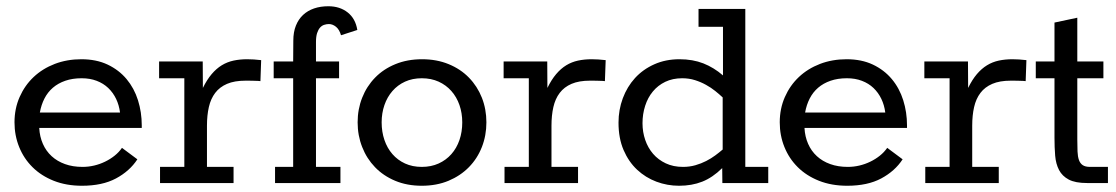

<svg xmlns="http://www.w3.org/2000/svg" viewBox="-20 -592 3611 621"><path d="M106.9 -178.2Q108.4 -149.9 118.7 -126.7Q128.9 -103.5 147 -86.9Q165 -70.3 190.2 -61.3Q215.3 -52.2 247.1 -52.2Q266.1 -52.2 284.7 -56.6Q303.2 -61 319.8 -69.1Q336.4 -77.1 350.6 -88.4Q364.7 -99.6 374.5 -113.8L424.3 -76.7Q399.4 -38.6 355.2 -14.9Q311 8.8 245.1 8.8Q194.3 8.8 153.8 -7.3Q113.3 -23.4 85.2 -51.3Q57.1 -79.1 42 -116.5Q26.9 -153.8 26.9 -196.3Q26.9 -240.7 43.5 -278.3Q60.1 -315.9 88.9 -343Q117.7 -370.1 157.2 -385.3Q196.8 -400.4 243.2 -400.4Q291.5 -400.4 328.1 -383.1Q364.7 -365.7 389.4 -336.2Q414.1 -306.6 426.3 -267.8Q438.5 -229 438.5 -186.5V-178.2ZM368.2 -228Q365.2 -252 355.5 -272.2Q345.7 -292.5 330.1 -307.4Q314.5 -322.3 292.7 -330.6Q271 -338.9 244.1 -338.9Q214.4 -338.9 191.2 -330.8Q168 -322.8 151.1 -308.3Q134.3 -293.9 123.8 -273.4Q113.3 -252.9 108.9 -228Z M497.6 -52.2H576.2V-338.9H494.6V-393.1H635.7L636.2 -307.6Q649.4 -334.5 664.6 -352.3Q679.7 -370.1 697.3 -380.9Q714.8 -391.6 735.4 -396Q755.9 -400.4 779.3 -400.4Q800.3 -400.4 824.7 -397.5L822.3 -329.6Q821.8 -330.1 814.7 -330.3Q807.6 -330.6 799.3 -330.8Q791 -331.1 783.4 -331.1Q775.9 -331.1 774.4 -331.1Q738.3 -331.1 714.4 -320.8Q690.4 -310.5 676 -291.5Q661.6 -272.5 655.5 -245.6Q649.4 -218.8 649.4 -185.5V-52.2H735.4V0H497.6Z M869.6 -52.2H928.2V-338.9H865.2V-393.1H928.2L928.7 -460.4Q928.7 -488.3 937 -509Q945.3 -529.8 960.2 -543.7Q975.1 -557.6 995.8 -564.7Q1016.6 -571.8 1042 -571.8Q1079.1 -571.8 1104.5 -551.8Q1129.9 -531.7 1135.7 -495.1L1083 -478Q1077.6 -496.6 1066.7 -505.4Q1055.7 -514.2 1043.9 -514.2Q1036.1 -514.2 1028.6 -511.7Q1021 -509.3 1015.1 -502.7Q1009.3 -496.1 1005.6 -484.9Q1002 -473.6 1002 -456.1V-393.1H1076.7V-338.9H1002V-52.2H1081.1V0H869.6Z M1344.2 -52.2Q1374.5 -52.2 1398.7 -63.2Q1422.9 -74.2 1439.9 -93.5Q1457 -112.8 1466.1 -139.2Q1475.1 -165.5 1475.1 -196.3Q1475.1 -226.1 1466.1 -252.2Q1457 -278.3 1439.9 -297.6Q1422.9 -316.9 1398.7 -327.9Q1374.5 -338.9 1344.2 -338.9Q1314 -338.9 1290 -327.9Q1266.1 -316.9 1249.3 -297.6Q1232.4 -278.3 1223.4 -252.2Q1214.4 -226.1 1214.4 -196.3Q1214.4 -165.5 1223.4 -139.2Q1232.4 -112.8 1249.3 -93.5Q1266.1 -74.2 1290 -63.2Q1314 -52.2 1344.2 -52.2ZM1344.2 8.8Q1296.4 8.8 1258.1 -7.3Q1219.7 -23.4 1192.9 -51.3Q1166 -79.1 1151.4 -116.5Q1136.7 -153.8 1136.7 -196.3Q1136.7 -238.8 1151.4 -275.9Q1166 -313 1193.1 -340.8Q1220.2 -368.7 1258.8 -384.5Q1297.4 -400.4 1345.2 -400.4Q1392.6 -400.4 1431.2 -384.5Q1469.7 -368.7 1496.8 -340.8Q1523.9 -313 1538.6 -275.9Q1553.2 -238.8 1553.2 -196.3Q1553.2 -153.8 1538.6 -116.5Q1523.9 -79.1 1496.6 -51.3Q1469.2 -23.4 1430.7 -7.3Q1392.1 8.8 1344.2 8.8Z M1611.8 -52.2H1690.4V-338.9H1608.9V-393.1H1750L1750.5 -307.6Q1763.7 -334.5 1778.8 -352.3Q1793.9 -370.1 1811.5 -380.9Q1829.1 -391.6 1849.6 -396Q1870.1 -400.4 1893.6 -400.4Q1914.6 -400.4 1939 -397.5L1936.5 -329.6Q1936 -330.1 1929 -330.3Q1921.9 -330.6 1913.6 -330.8Q1905.3 -331.1 1897.7 -331.1Q1890.1 -331.1 1888.7 -331.1Q1852.5 -331.1 1828.6 -320.8Q1804.7 -310.5 1790.3 -291.5Q1775.9 -272.5 1769.8 -245.6Q1763.7 -218.8 1763.7 -185.5V-52.2H1849.6V0H1611.8Z M2390.6 -563V-52.2H2464.8V0H2316.4L2315.9 -48.3Q2284.7 -17.6 2251.2 -4.4Q2217.8 8.8 2176.3 8.8Q2138.2 8.8 2103 -4.4Q2067.9 -17.6 2040.5 -43.2Q2013.2 -68.8 1996.8 -106.9Q1980.5 -145 1980.5 -195.3Q1980.5 -236.8 1994.4 -274.2Q2008.3 -311.5 2033.9 -339.6Q2059.6 -367.7 2096.2 -384Q2132.8 -400.4 2177.7 -400.4Q2220.7 -400.4 2254.9 -387Q2289.1 -373.5 2318.4 -348.1V-505.4H2239.3V-563ZM2189 -52.2Q2210.4 -52.2 2229.2 -57.6Q2248 -63 2264.2 -71.3Q2280.3 -79.6 2293.5 -89.4Q2306.6 -99.1 2317.4 -108.4V-276.9Q2307.1 -286.6 2293.5 -297.6Q2279.8 -308.6 2263.4 -317.6Q2247.1 -326.7 2227.8 -332.8Q2208.5 -338.9 2186.5 -338.9Q2155.8 -338.9 2131.8 -327.4Q2107.9 -315.9 2091.6 -296.1Q2075.2 -276.4 2066.7 -249.8Q2058.1 -223.1 2058.1 -193.4Q2058.1 -165 2066.9 -139.4Q2075.7 -113.8 2092.3 -94.5Q2108.9 -75.2 2133.3 -63.7Q2157.7 -52.2 2189 -52.2Z M2582 -178.2Q2583.5 -149.9 2593.8 -126.7Q2604 -103.5 2622.1 -86.9Q2640.1 -70.3 2665.3 -61.3Q2690.4 -52.2 2722.2 -52.2Q2741.2 -52.2 2759.8 -56.6Q2778.3 -61 2794.9 -69.1Q2811.5 -77.1 2825.7 -88.4Q2839.8 -99.6 2849.6 -113.8L2899.4 -76.7Q2874.5 -38.6 2830.3 -14.9Q2786.1 8.8 2720.2 8.8Q2669.4 8.8 2628.9 -7.3Q2588.4 -23.4 2560.3 -51.3Q2532.2 -79.1 2517.1 -116.5Q2502 -153.8 2502 -196.3Q2502 -240.7 2518.6 -278.3Q2535.2 -315.9 2564 -343Q2592.8 -370.1 2632.3 -385.3Q2671.9 -400.4 2718.3 -400.4Q2766.6 -400.4 2803.2 -383.1Q2839.8 -365.7 2864.5 -336.2Q2889.2 -306.6 2901.4 -267.8Q2913.6 -229 2913.6 -186.5V-178.2ZM2843.3 -228Q2840.3 -252 2830.6 -272.2Q2820.8 -292.5 2805.2 -307.4Q2789.6 -322.3 2767.8 -330.6Q2746.1 -338.9 2719.2 -338.9Q2689.5 -338.9 2666.3 -330.8Q2643.1 -322.8 2626.2 -308.3Q2609.4 -293.9 2598.9 -273.4Q2588.4 -252.9 2584 -228Z M2972.7 -52.2H3051.3V-338.9H2969.7V-393.1H3110.8L3111.3 -307.6Q3124.5 -334.5 3139.6 -352.3Q3154.8 -370.1 3172.4 -380.9Q3189.9 -391.6 3210.4 -396Q3231 -400.4 3254.4 -400.4Q3275.4 -400.4 3299.8 -397.5L3297.4 -329.6Q3296.9 -330.1 3289.8 -330.3Q3282.7 -330.6 3274.4 -330.8Q3266.1 -331.1 3258.5 -331.1Q3251 -331.1 3249.5 -331.1Q3213.4 -331.1 3189.5 -320.8Q3165.5 -310.5 3151.1 -291.5Q3136.7 -272.5 3130.6 -245.6Q3124.5 -218.8 3124.5 -185.5V-52.2H3210.4V0H2972.7Z M3330.1 -393.1H3390.6V-519L3464.4 -534.7V-393.1H3548.8V-338.9H3464.4V-141.1Q3464.4 -118.7 3465.1 -102.1Q3465.8 -85.4 3469.7 -74.5Q3473.6 -63.5 3481.9 -57.9Q3490.2 -52.2 3505.9 -52.2H3563.5V0H3496.1Q3458 0 3436.8 -11.2Q3415.5 -22.5 3405.3 -42.2Q3395 -62 3392.8 -88.6Q3390.6 -115.2 3390.6 -146.5V-338.9H3330.1Z"/></svg>

Font: Rokkitt
Style: Regular
Weight: 400
Version: Version 1.2; ttfautohint (v1.5) -l 7 -r 28 -G 50 -x 13 -D la